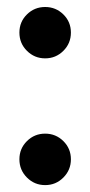

<svg xmlns="http://www.w3.org/2000/svg" viewBox="-20 -531 260 557"><path d="M111 6Q80.1 6 58.2 -15.9Q36.3 -37.8 36.3 -68.9Q36.3 -100 58.2 -121.7Q80 -143.3 111 -143.3Q141.9 -143.3 163.8 -121.7Q185.7 -100 185.7 -68.9Q185.7 -37.8 163.8 -15.9Q142 6 111 6ZM111 -361.7Q80.1 -361.7 58.2 -383.5Q36.3 -405.2 36.3 -436.5Q36.3 -467.7 58.2 -489.2Q80 -510.7 111 -510.7Q141.9 -510.7 163.8 -489.2Q185.7 -467.7 185.7 -436.5Q185.7 -405.2 163.8 -383.5Q142 -361.7 111 -361.7Z"/></svg>

Font: Nata Sans
Style: Regular
Weight: 400
Designer: Daniel Uzquiano Cruz
Version: Version 1.001